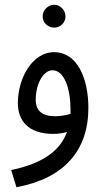

<svg xmlns="http://www.w3.org/2000/svg" viewBox="-20 -556 432 806"><path d="M208 -440C233 -440 255 -461 255 -487C255 -513 233 -536 208 -536C181 -536 159 -513 159 -487C159 -461 181 -440 208 -440ZM49 230C249 193 351 76 351 -103C351 -226 305 -337 207 -337C115 -337 55 -227 55 -123C55 -52 96 6 203 6C221 6 242 4 261 -2C234 74 164 129 27 158ZM130 -137C130 -206 163 -261 200 -261C251 -261 276 -182 276 -96C276 -90 276 -84 276 -78C256 -72 233 -68 212 -68C162 -68 130 -87 130 -137Z"/></svg>

Font: Noto Sans Arabic UI Cn
Style: Regular
Weight: 400
Width: 3
Designer: Monotype Design Team, Nadine Chahine and Nizar Qandah
Foundry: Monotype Imaging Inc.
Version: Version 2.010